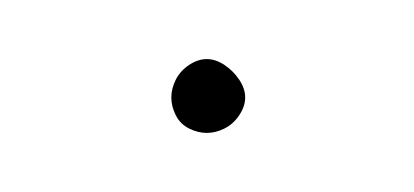

<svg xmlns="http://www.w3.org/2000/svg" viewBox="-20 -183 140 65"><path d="M38 -150Q38 -147 39.5 -144Q41 -141 44 -139.5Q47 -138 50 -138Q53 -138 56 -139.5Q59 -141 61 -144Q63 -147 63 -150Q63 -153 61 -156Q59 -159 56 -161Q53 -163 50 -163Q47 -163 44 -161Q41 -159 39.5 -156Q38 -153 38 -150Z"/></svg>

Font: Linefont Thin
Style: Regular
Weight: 100
Monospace: yes
Version: Version 3.002;gftools[0.9.33]